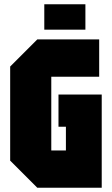

<svg xmlns="http://www.w3.org/2000/svg" viewBox="-20 -886 528 906"><path d="M28 -128V-572L156 -700H448V-524H222V-176H291V-288H256V-440H460V0H156ZM189 -746V-866H383V-746Z"/></svg>

Font: Tektur Condensed ExtraBold
Style: Regular
Weight: 800
Width: 3
Designer: Adam Jagosz
Foundry: Adam Jagosz
Version: Version 1.005;gftools[0.9.30]